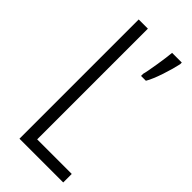

<svg xmlns="http://www.w3.org/2000/svg" viewBox="-229 -764 813 813"><g transform="rotate(45 178.0 -357.0)"><path d="M76 0H338V-51H131V-714H76ZM334 -704V-714H276C274 -685 258 -584 252 -565V-552H281C301 -584 326 -665 334 -704Z"/></g></svg>

Font: Noto Sans Khmer UI ExtraCondensed Light
Style: Regular
Weight: 300
Width: 2
Designer: Danh Hong and the Monotype Design Team
Foundry: Monotype Imaging Inc.
Version: Version 2.002